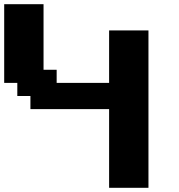

<svg xmlns="http://www.w3.org/2000/svg" viewBox="-20 -895 852 915"><path d="M500 0H687.5V-750H500V-500H250V-562.5H187.5V-875H0V-500H62.5V-437.5H125V-375H500Z"/></svg>

Font: Faithful 32x
Style: Semibold
Weight: 400
Foundry: Faithful Resource Pack
Version: Version 1.0; January 27, 2023